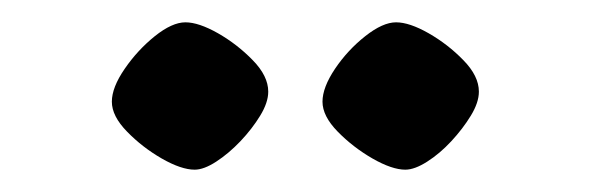

<svg xmlns="http://www.w3.org/2000/svg" viewBox="-20 -677 529 172"><path d="M80.2 -585.9Q80.2 -598.7 91.8 -615.5Q103.3 -632.2 118.7 -644.6Q134.2 -657 146.1 -657Q158 -657 175.3 -647.2Q192.6 -637.3 206.4 -623.1Q220.3 -608.9 220.3 -594.9Q220.3 -585.2 213.1 -573.4Q205.9 -561.6 195.4 -550.5Q184.8 -539.4 173.7 -532.2Q162.6 -525 154.4 -525Q142.4 -525 124.9 -535Q107.4 -545.1 93.8 -559.1Q80.2 -573 80.2 -585.9ZM268.9 -585.9Q268.9 -598.7 280.2 -615.5Q291.5 -632.2 307.2 -644.6Q322.9 -657 334.8 -657Q346.8 -657 364 -647.2Q381.3 -637.3 395.1 -623.1Q409 -608.9 409 -594.9Q409 -585.2 401.8 -573.4Q394.6 -561.6 384.3 -550.5Q374 -539.4 362.7 -532.2Q351.4 -525 343.1 -525Q331.2 -525 313.7 -535Q296.2 -545.1 282.5 -559.1Q268.9 -573 268.9 -585.9Z"/></svg>

Font: Ancizar Sans Thin
Style: Regular
Weight: 100
Designer: Cesar Puertas, Viviana Monsalve, Julian Moncada, Julian Prieto, Jose Castro, Mariel Hernandez, Felipe Aragon, Sara Alarc
Version: Version 8.100